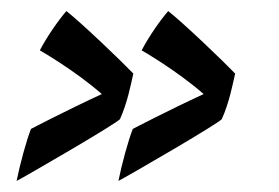

<svg xmlns="http://www.w3.org/2000/svg" viewBox="-20 -344 504 347"><path d="M220 -111C212 -91 200 -47 194 -17C208 -24 379 -123 381 -129C394 -158 400 -189 405 -211C383 -234 312 -302 284 -324C270 -308 249 -278 236 -253C236 -253 299 -217 348 -174C281 -143 220 -111 220 -111ZM36 -111C28 -91 16 -47 10 -17C24 -24 195 -123 197 -129C210 -158 216 -189 221 -211C199 -234 128 -302 100 -324C86 -308 65 -278 52 -253C52 -253 115 -217 164 -174C97 -143 36 -111 36 -111Z"/></svg>

Font: Yesteryear
Style: Regular
Weight: 400
Designer: Astigmatic (AOETI)
Foundry: Astigmatic (AOETI)
Version: Version 1.000